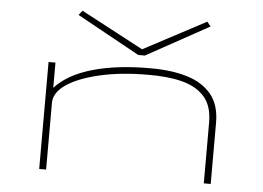

<svg xmlns="http://www.w3.org/2000/svg" viewBox="-49 -739 1098 803"><g transform="rotate(5 500.0 -337.5)"><path d="M143 0V-449H172V-343Q225 -402 329 -431.5Q433 -461 574 -460Q659 -460 724 -440.5Q789 -421 826 -376.5Q863 -332 863 -257V0H834V-255Q834 -325 800 -363.5Q766 -402 705 -417.5Q644 -433 561 -432Q451 -432 362.5 -412Q274 -392 223 -358Q172 -324 172 -280V0ZM266 -675 528 -536 790 -675 805 -656 542 -511H514L251 -656Z"/></g></svg>

Font: Inconsolata UltraExpanded ExtraLight
Style: Regular
Weight: 200
Width: 9
Monospace: yes
Designer: Raph Levien, Cyreal, Brenton Simpson
Foundry: Raph Levien, Cyreal, Google
Version: Version 3.001; ttfautohint (v1.8.2.53-6de2)